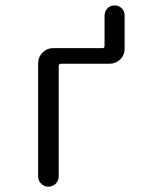

<svg xmlns="http://www.w3.org/2000/svg" viewBox="-20 -700 540 720"><path d="M161.1 0Q145.5 0 134.3 -11.2Q123 -22.5 123 -39.1V-462.9Q123 -486.3 139.6 -502.9Q156.2 -519.5 178.7 -519.5H364.3Q372.1 -519.5 372.1 -529.3V-641.6Q372.1 -657.2 382.8 -668.5Q393.6 -679.7 409.7 -679.7Q425.8 -679.7 436.5 -668.9Q447.3 -658.2 447.3 -641.6V-516.6Q447.3 -493.2 430.7 -477.1Q414.1 -460.9 390.6 -460.9H209Q200.2 -460.9 200.2 -452.1V-39.1Q200.2 -22.5 189 -11.2Q177.7 0 161.1 0Z"/></svg>

Font: Rounded Mgen+ 1mn regular
Style: Regular
Weight: 400
Designer: [Source Han Sans]
Ryoko NISHIZUKA  (kana & ideographs); Paul D. Hunt (Latin, Greek & Cyrillic); Wenlong ZHANG  (bopomofo
Version: Version 1.059.20150602